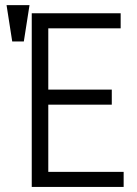

<svg xmlns="http://www.w3.org/2000/svg" viewBox="-20 -738 540 759"><path d="M105.5 1H468.8V-58.6H170.9V-324.2H421.9V-383.8H170.9V-626H457V-685.5H105.5ZM96.7 -717.8H5.9L28.3 -574.2H74.2Z"/></svg>

Font: DotumChe
Style: Regular
Weight: 400
Monospace: yes
Version: Version 2.21